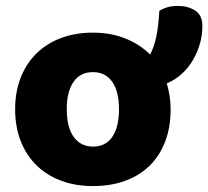

<svg xmlns="http://www.w3.org/2000/svg" viewBox="-20 -611 702 647"><path d="M555 -243Q555 -181 536 -132.5Q517 -84 482.5 -51Q448 -18 400 -1Q352 16 293 16Q234 16 186 -2Q138 -20 103.5 -53.5Q69 -87 50 -135Q31 -183 31 -243Q31 -302 50 -350Q69 -398 103.5 -431.5Q138 -465 186 -483Q234 -501 293 -501Q353 -501 402 -481.5Q451 -462 486 -427Q500 -455 507 -489Q514 -523 517 -575Q531 -583 545.5 -587Q560 -591 581 -591Q613 -591 637.5 -575.5Q662 -560 662 -523Q662 -494 654 -465Q646 -436 631 -410Q616 -384 593.5 -363Q571 -342 542 -330Q548 -310 551.5 -288Q555 -266 555 -243ZM205 -243Q205 -182 228.5 -149.5Q252 -117 294 -117Q336 -117 358.5 -150Q381 -183 381 -243Q381 -303 358 -335.5Q335 -368 293 -368Q251 -368 228 -335.5Q205 -303 205 -243Z"/></svg>

Font: Baloo Bhai
Style: Regular
Weight: 400
Designer: Supriya Tembe, Noopur Datye and Ek Type
Foundry: Ek Type
Version: Version 1.443;PS 1.000;hotconv 16.6.51;makeotf.lib2.5.65220;